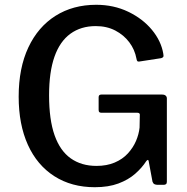

<svg xmlns="http://www.w3.org/2000/svg" viewBox="-20 -772 783 802"><path d="M376 10Q279 10 207 -36Q135 -82 96.5 -167Q58 -252 58 -368Q58 -488 98.5 -574Q139 -660 212 -706Q285 -752 382 -752Q455 -752 515.5 -723Q576 -694 614.5 -647.5Q653 -601 662 -548Q664 -538 662 -534.5Q660 -531 653 -529L562 -515Q556 -514 553.5 -517Q551 -520 550 -527Q543 -565 520 -595.5Q497 -626 461.5 -644.5Q426 -663 380 -663Q318 -663 274 -631Q230 -599 207.5 -535Q185 -471 185 -374Q185 -272 208 -207Q231 -142 275.5 -110.5Q320 -79 383 -79Q426 -79 459 -93Q492 -107 514 -131Q536 -155 548 -183Q560 -211 563 -239L564 -289Q566 -301 554 -301H404Q398 -301 395 -303.5Q392 -306 392 -313V-366Q392 -377 403 -377H657Q667 -377 672 -372.5Q677 -368 677 -361V-13Q677 -6 673.5 -3Q670 0 664 0H638Q631 0 625.5 -2.5Q620 -5 617 -13L601 -99Q600 -104 597.5 -104Q595 -104 591 -99Q573 -71 544.5 -46Q516 -21 474.5 -5.5Q433 10 376 10Z"/></svg>

Font: Libre Franklin Medium
Style: Regular
Weight: 500
Designer: Pablo Impallari, Rodrigo Fuenzalida, Nhung Nguyen
Foundry: Impallari Type
Version: Version 3.000